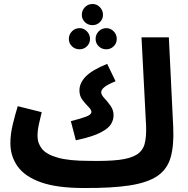

<svg xmlns="http://www.w3.org/2000/svg" viewBox="-20 -921 941 962"><path d="M399 21Q266 21 185.5 -7.5Q105 -36 68.5 -87Q32 -138 32 -204Q32 -249 44.5 -300Q57 -351 69 -389L189 -359Q182 -331 175 -299Q168 -267 168 -240Q168 -203 190.5 -175Q213 -147 269.5 -131Q326 -115 425 -115Q519 -113 576.5 -120Q634 -127 664.5 -146Q695 -165 704.5 -199.5Q714 -234 712 -290L689 -734H826L848 -282Q852 -192 835 -132.5Q818 -73 769 -39.5Q720 -6 630 8Q540 22 399 21ZM360 -218 335 -314Q387 -327 412.5 -337Q438 -347 438 -360Q438 -371 423 -386Q408 -401 393 -420.5Q378 -440 378 -468Q378 -505 409.5 -537.5Q441 -570 517 -601L559 -514Q518 -497 502.5 -484Q487 -471 487 -459Q487 -446 502.5 -429.5Q518 -413 533.5 -391.5Q549 -370 549 -343Q549 -321 536.5 -299.5Q524 -278 484 -257Q444 -236 360 -218ZM444 -795Q421 -795 405.5 -810Q390 -825 390 -847Q390 -869 405.5 -885Q421 -901 444 -901Q465 -901 480.5 -885Q496 -869 496 -847Q496 -825 480.5 -810Q465 -795 444 -795ZM379 -674Q356 -674 340.5 -689Q325 -704 325 -726Q325 -748 340.5 -764Q356 -780 379 -780Q400 -780 415.5 -764Q431 -748 431 -726Q431 -704 415.5 -689Q400 -674 379 -674ZM513 -674Q490 -674 474.5 -689Q459 -704 459 -726Q459 -748 474.5 -764Q490 -780 513 -780Q534 -780 549.5 -764Q565 -748 565 -726Q565 -704 549.5 -689Q534 -674 513 -674Z"/></svg>

Font: Noto Sans Arabic SemCond
Style: Bold
Weight: 700
Width: 4
Designer: Monotype Design Team, Nadine Chahine, Nizar Qandah and Khaled Hosny
Foundry: Monotype Imaging Inc.
Version: Version 2.012; ttfautohint (v1.8.4.7-5d5b)